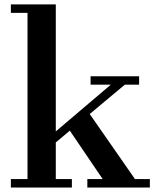

<svg xmlns="http://www.w3.org/2000/svg" viewBox="-20 -842 707 862"><path d="M28.8 -38.1H103.5V-784.2H28.8V-822.3H230.5V-252L477.5 -461.9H386.7V-499.5H604.5V-461.9H540.5L382.8 -330.1L585.9 -38.1H652.8V0H372.1V-38.1H440.9L293.5 -255.4L230.5 -202.6V-38.1H302.7V0H28.8Z"/></svg>

Font: Cantata One
Style: Regular
Weight: 400
Designer: Joana Maria Correia da Silva
Foundry: Joana Maria Correia da Silva
Version: Version 1.002